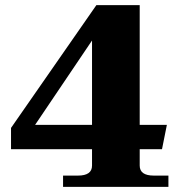

<svg xmlns="http://www.w3.org/2000/svg" viewBox="-20 -729 684 749"><path d="M226 -44H284Q339 -44 339 -83V-147H23V-230L356 -709H525V-242H631L612 -147H525V-83Q525 -44 580 -44H637V0H226ZM339 -242V-571L117 -242Z"/></svg>

Font: Taviraj Bold
Style: Regular
Weight: 700
Designer: Katatrad Team
Foundry: CadsonDemak
Version: Version 1.030